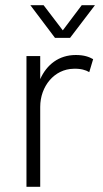

<svg xmlns="http://www.w3.org/2000/svg" viewBox="-20 -720 398 740"><path d="M250 -574 346 -700H295L222 -603L148 -700H97L192 -574ZM135 -415V-504H82V0H135V-308C135 -387 189 -454 264 -455C291 -456 311 -450 324 -442L339 -492C323 -501 304 -508 272 -508C207 -508 160 -471 135 -415Z"/></svg>

Font: Arthouse Owned Light
Style: Regular
Weight: 300
Designer: Jeremy Tribby
Foundry: Tribby Type
Version: Version 1.000;PS 001.000;hotconv 1.0.88;makeotf.lib2.5.64775